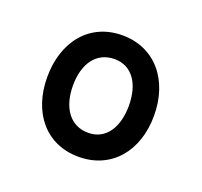

<svg xmlns="http://www.w3.org/2000/svg" viewBox="-69 -810 492 468"><g transform="rotate(20 177.0 -575.5)"><path d="M176 -418C261 -418 315 -483 315 -575C315 -667 261 -733 176 -733C91 -733 38 -667 38 -575C38 -483 91 -418 176 -418ZM178 -481C130 -481 104 -521 104 -577C104 -634 131 -672 178 -672C223 -672 249 -634 249 -577C249 -521 224 -481 178 -481Z"/></g></svg>

Font: Noto Serif Myanmar Condensed Black
Style: Regular
Weight: 900
Width: 3
Designer: Ben Mitchell and the Monotype Design Team
Foundry: Monotype Imaging Inc.
Version: Version 2.106